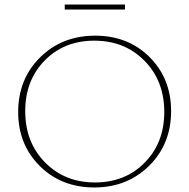

<svg xmlns="http://www.w3.org/2000/svg" viewBox="-20 -820 833 845"><path d="M265 -778V-800H530V-778ZM60 -327Q60 -472 156.5 -567.5Q253 -663 399 -663Q544 -663 638.5 -568.5Q733 -474 733 -331Q733 -186 636.5 -90.5Q540 5 395 5Q250 5 155 -89.5Q60 -184 60 -327ZM703 -327Q703 -464 616 -552.5Q529 -641 395 -641Q262 -641 176.5 -553.5Q91 -466 91 -331Q91 -194 178 -105.5Q265 -17 398 -17Q531 -17 617 -104.5Q703 -192 703 -327Z"/></svg>

Font: EauTestInfant Extralight
Style: Regular
Weight: 250
Designer: Christian Thalmann (Catharsis Fonts)
Version: Version 0.001;PS 000.001;hotconv 1.0.88;makeotf.lib2.5.64775